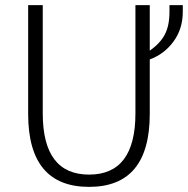

<svg xmlns="http://www.w3.org/2000/svg" viewBox="-20 -720 734 750"><path d="M694 -700V-674Q694 -607 657.5 -557.5Q621 -508 565 -488V-275Q565 10 328 10Q90 10 90 -275V-700H147V-277Q147 -38 328 -38Q509 -38 509 -277V-700H565V-522Q606 -551 624 -585.5Q642 -620 642 -674V-700Z"/></svg>

Font: Sarabun ExtraLight
Style: Regular
Weight: 275
Designer: Suppakit Chalermlarp | Katatrad Co.,Ltd.
Foundry: Cadson Demak Co.,Ltd.
Version: Version 1.000; ttfautohint (v1.6)